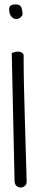

<svg xmlns="http://www.w3.org/2000/svg" viewBox="-20 -840 164 869"><path d="M33.2 -599.6Q39.1 -602.5 46.9 -604.5Q54.7 -606.4 62 -606.4Q69.3 -606.4 76.2 -603.5Q83 -600.6 86.9 -592.8Q86.9 -529.3 88.4 -455.6Q89.8 -381.8 92.3 -306.2Q94.7 -230.5 96.7 -157.2Q98.6 -84 100.6 -21.5Q101.6 -6.8 92.8 1Q84 8.8 73.7 8.8Q63.5 8.8 54.7 1.5Q45.9 -5.9 45.9 -21.5ZM21.5 -798.8Q21.5 -811.5 30.3 -815.9Q39.1 -820.3 49.8 -820.3Q71.3 -820.3 76.7 -806.2Q82 -792 82 -773.4Q76.2 -761.7 66.4 -756.8Q56.6 -752 46.4 -754.9Q36.1 -757.8 28.8 -768.6Q21.5 -779.3 21.5 -798.8Z"/></svg>

Font: Shadows Into Light Two
Style: Regular
Weight: 400
Designer: Kimberly Geswein
Foundry: Kimberly Geswein
Version: Version 1.003 2012